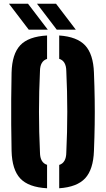

<svg xmlns="http://www.w3.org/2000/svg" viewBox="-20 -999 568 1028"><path d="M232 9Q132.5 3.5 88.5 -43.5Q44.5 -90.5 42 -191Q40.5 -266 40 -333.2Q39.5 -400.5 40 -467.8Q40.5 -535 42 -610Q44.5 -710 88.5 -756.8Q132.5 -803.5 232 -809V-683.5Q194.5 -672 194 -618Q183.5 -400.5 194 -183Q194.5 -128 232 -116.5ZM297 9V-116Q334.5 -127.5 335 -183Q345.5 -400.5 335 -618Q334.5 -672.5 297 -684V-809Q392.5 -802.5 436 -755.8Q479.5 -709 483 -610Q486 -534.5 487 -467Q488 -399.5 487 -332.5Q486 -265.5 483 -191Q479.5 -91.5 436 -44.5Q392.5 2.5 297 9ZM134 -840 28 -979H130L236 -840ZM284 -840 178 -979H280L386 -840Z"/></svg>

Font: Big Shoulders Stencil Text Black
Style: Regular
Weight: 900
Designer: Patric King
Foundry: XO Type Co
Version: Version 1.000